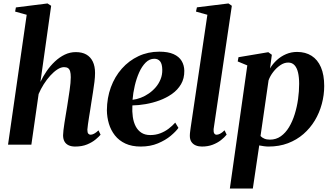

<svg xmlns="http://www.w3.org/2000/svg" viewBox="-20 -837 1919 1111"><path d="M415 11Q392.5 11 376.8 3.5Q361 -4 353 -18.5Q345 -33 345 -54.5Q345 -65 347.2 -83.8Q349.5 -102.5 353 -126Q356.5 -149.5 360.8 -174Q365 -198.5 368.5 -220.5Q372 -244 375.8 -268Q379.5 -292 382.8 -314.5Q386 -337 387.8 -356.5Q389.5 -376 389.5 -390Q389.5 -411.5 385.8 -424.2Q382 -437 373.5 -442.8Q365 -448.5 350.5 -448.5Q332.5 -448.5 312 -435.2Q291.5 -422 271 -399.5Q250.5 -377 233 -349.2Q215.5 -321.5 203.5 -293L161.5 0H26.5L134.5 -751.5L67.5 -770L72 -794L255 -817L276 -803.5L214 -363Q229 -395 250 -425.5Q271 -456 297.5 -481Q324 -506 354.5 -520.8Q385 -535.5 418.5 -535.5Q455 -535.5 479.5 -521.5Q504 -507.5 517 -480.5Q530 -453.5 530 -414.5Q530 -392 526.5 -363.2Q523 -334.5 518 -303.5Q513 -272.5 508.5 -243.5Q505.5 -223 502 -201Q498.5 -179 495 -157.8Q491.5 -136.5 489 -118Q486.5 -99.5 485.5 -87Q485.5 -69.5 491 -63.5Q496.5 -57.5 504 -57.5Q513 -57.5 524.2 -63.2Q535.5 -69 550 -82.5L562 -57.5Q552.5 -46 533 -29.8Q513.5 -13.5 484 -1.2Q454.5 11 415 11Z M1012.5 -97Q998 -76.5 968 -51.2Q938 -26 894 -7.5Q850 11 794.5 11Q743 11 705.8 -6.2Q668.5 -23.5 645 -53.5Q621.5 -83.5 610.2 -121Q599 -158.5 598.5 -199Q599 -270.5 621.5 -332Q644 -393.5 685 -439.8Q726 -486 781.2 -512Q836.5 -538 902 -538Q952.5 -538 984.2 -523.8Q1016 -509.5 1031 -484.5Q1046 -459.5 1046.5 -427.5Q1047 -383 1027.5 -349.8Q1008 -316.5 975.2 -293.5Q942.5 -270.5 903 -256Q863.5 -241.5 822.5 -234.5Q781.5 -227.5 746 -227Q744 -191.5 748.5 -160.5Q753 -129.5 765.2 -106Q777.5 -82.5 798.2 -69Q819 -55.5 849.5 -55.5Q881 -55.5 907.8 -65.8Q934.5 -76 956 -92.5Q977.5 -109 994 -127.5ZM873 -497Q845 -497 823 -475Q801 -453 785.2 -417.8Q769.5 -382.5 759.8 -340.8Q750 -299 747 -259.5Q770.5 -262 795 -271.5Q819.5 -281 841.8 -296.5Q864 -312 881.5 -332.5Q899 -353 909.2 -378.5Q919.5 -404 919 -433.5Q918.5 -467 906.5 -482Q894.5 -497 873 -497Z M1216 -89.5Q1215 -72.5 1219.8 -65Q1224.5 -57.5 1233.5 -57.5Q1242 -57.5 1253.2 -63Q1264.5 -68.5 1279.5 -83L1291.5 -58Q1278.5 -41.5 1258.2 -25.8Q1238 -10 1210.5 0.5Q1183 11 1148 11Q1129 11 1113 4.5Q1097 -2 1087.5 -16.2Q1078 -30.5 1078.5 -54Q1078.5 -59 1079.2 -66.5Q1080 -74 1081.2 -83Q1082.5 -92 1083.5 -100L1180 -751.5L1114 -770L1119.5 -794.5L1302 -817L1321.5 -803.5Z M1310 254 1411 -458.5 1355.5 -481.5 1360 -506 1532.5 -535 1553 -520 1542.5 -441Q1558 -467.5 1581.8 -489.2Q1605.5 -511 1635.5 -523.8Q1665.5 -536.5 1699 -536.5Q1747.5 -536.5 1782.8 -514.2Q1818 -492 1837 -448Q1856 -404 1856 -339.5Q1856 -287 1842.2 -235.8Q1828.5 -184.5 1801.8 -140Q1775 -95.5 1736 -61.5Q1697 -27.5 1646.2 -8.2Q1595.5 11 1534 11Q1521 11 1507 9Q1493 7 1480 4.5L1443 254ZM1487.5 -50Q1496 -40.5 1509.5 -34.8Q1523 -29 1542 -29Q1577.5 -29 1605 -48.5Q1632.5 -68 1652.5 -101.2Q1672.5 -134.5 1685.5 -176.5Q1698.5 -218.5 1704.8 -263.8Q1711 -309 1711 -351.5Q1711 -390 1704.5 -417.5Q1698 -445 1684 -460Q1670 -475 1647.5 -475Q1624 -475 1601.2 -459.2Q1578.5 -443.5 1560.5 -420Q1542.5 -396.5 1534 -372Z"/></svg>

Font: Merriweather 96pt
Style: Bold Italic
Weight: 700
Italic angle: -7.8°
Version: Version 2.101